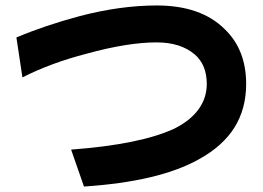

<svg xmlns="http://www.w3.org/2000/svg" viewBox="-20 -642 960 702"><path d="M240 -95Q494 -114 618 -172Q676 -201 706 -242.5Q736 -284 736 -335Q736 -405 692 -443Q640 -487 553 -487Q447 -487 298 -446Q166 -412 62 -359L40 -505Q144 -549 271 -583Q420 -622 553 -622Q715 -622 802 -535Q880 -460 880 -335Q880 -244 837 -175.5Q794 -107 706 -59Q561 22 287 40Z"/></svg>

Font: BM Euljiro oraeorae
Style: Regular
Weight: 400
Designer: Bongjin Kim; Bomjun Kim; Myungsoo Han; Hyesun Chae; Mikyoung Jeong; Wujin Sim; Minjae Kang; Suwha Jang;
Foundry: Sandoll Inc.
Version: Version 1.000;hotconv 1.0.109;makeexe 2.5.65596